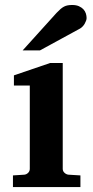

<svg xmlns="http://www.w3.org/2000/svg" viewBox="-20 -754 373 774"><path d="M32.2 0V-46.9L78.1 -49.8Q86.9 -50.8 93.5 -57.4Q100.1 -64 100.1 -73.2V-409.2H36.1V-450.2L182.1 -500H232.9V-73.2Q232.9 -64 240 -57.4Q247.1 -50.8 255.9 -49.8L304.2 -46.9V0ZM329.1 -681.2Q329.1 -676.3 326.9 -670.2Q324.7 -664.1 321.3 -658.2Q317.9 -652.3 313 -647.2Q308.1 -642.1 303.2 -639.2L141.1 -550.8H71.3L208 -702.1Q216.8 -711.4 223.9 -717.5Q231 -723.6 238 -727.3Q245.1 -731 252.9 -732.4Q260.7 -733.9 271 -733.9Q287.1 -733.9 298.1 -729Q309.1 -724.1 316.2 -716.6Q323.2 -709 326.2 -699.5Q329.1 -689.9 329.1 -681.2Z"/></svg>

Font: Charis SIL
Style: Bold
Weight: 700
Foundry: SIL International
Version: Version 4.112